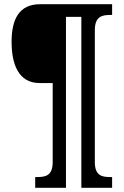

<svg xmlns="http://www.w3.org/2000/svg" viewBox="-20 -780 586 911"><path d="M147 111H293V-700H366V111H512V60H501C462 60 430 52 430 -11V-637C430 -700 462 -709 501 -709H512V-760H170C71 -760 35 -689 35 -582C35 -478 66 -386 168 -386H230V-11C230 52 198 60 158 60H147Z"/></svg>

Font: Noto Serif Georgian Condensed Bold
Style: Regular
Weight: 700
Width: 3
Designer: Monotype Design Team, Akaki Razmadze
Foundry: Google LLC
Version: Version 2.003